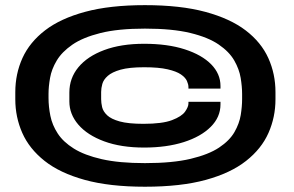

<svg xmlns="http://www.w3.org/2000/svg" viewBox="-20 -696 1116 728"><path d="M529.5 12Q395 12 301 -14Q207 -40 149 -86Q91 -132 64.5 -192Q38 -252 38 -319.5V-346.5Q38 -416 65.2 -476Q92.5 -536 151 -581Q209.5 -626 303 -651.2Q396.5 -676.5 529.5 -676.5Q664 -676.5 758.5 -651Q853 -625.5 911.8 -580.5Q970.5 -535.5 997.5 -475.5Q1024.5 -415.5 1024.5 -346.5V-319.5Q1024.5 -252 998 -192Q971.5 -132 913.2 -86Q855 -40 760.5 -14Q666 12 529.5 12ZM529.5 -77.5Q634.5 -77.5 702.8 -93.8Q771 -110 810.8 -136.5Q850.5 -163 869 -195.2Q887.5 -227.5 892.8 -260Q898 -292.5 898 -320V-339.5Q898 -367.5 892.5 -400.8Q887 -434 868 -467Q849 -500 809.2 -527.2Q769.5 -554.5 701.5 -571Q633.5 -587.5 529.5 -587.5Q428 -587.5 361 -570.8Q294 -554 254.2 -526.5Q214.5 -499 195 -466.2Q175.5 -433.5 169.8 -400.5Q164 -367.5 164 -340.5V-324.5Q164 -291.5 171 -256.8Q178 -222 198.8 -190Q219.5 -158 259.8 -132.8Q300 -107.5 365.8 -92.5Q431.5 -77.5 529.5 -77.5ZM526.5 -136.5Q439 -136.5 375.2 -160Q311.5 -183.5 277.2 -223.2Q243 -263 243 -311V-345.5Q243 -399.5 277.2 -441Q311.5 -482.5 375.2 -506.2Q439 -530 526.5 -530Q615.5 -530 680.5 -509Q745.5 -488 780.8 -452Q816 -416 816 -370V-360H694.5V-366Q694.5 -376 688.8 -389Q683 -402 666 -413.8Q649 -425.5 615.5 -433.2Q582 -441 526.5 -441Q470 -441 437.2 -431.8Q404.5 -422.5 388.5 -408.2Q372.5 -394 368 -377.8Q363.5 -361.5 363.5 -347.5V-320Q363.5 -306 367.2 -289.8Q371 -273.5 386.2 -259Q401.5 -244.5 434 -235.5Q466.5 -226.5 524 -226.5Q595.5 -226.5 632.2 -240.5Q669 -254.5 681.8 -272.8Q694.5 -291 694.5 -303.5V-310H816V-300Q816 -252 779 -215Q742 -178 676.8 -157.2Q611.5 -136.5 526.5 -136.5Z"/></svg>

Font: Anybody UltraExpanded Regular
Style: Bold
Weight: 700
Width: 9
Designer: Tyler Finck
Foundry: Etcetera Type Company
Version: Version 1.010; ttfautohint (v1.8.3) -l 8 -r 50 -G 200 -x 14 